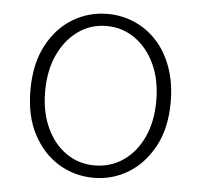

<svg xmlns="http://www.w3.org/2000/svg" viewBox="-45 -589 680 649"><g transform="rotate(5 295.0 -265.0)"><path d="M295 13Q231 13 177 -19.5Q123 -52 90 -114Q57 -176 57 -264Q57 -353 90 -415.5Q123 -478 177 -510.5Q231 -543 295 -543Q343 -543 386 -524.5Q429 -506 462 -470.5Q495 -435 514 -382.5Q533 -330 533 -264Q533 -176 499.5 -114Q466 -52 412.5 -19.5Q359 13 295 13ZM295 -29Q349 -29 392 -58.5Q435 -88 459.5 -141Q484 -194 484 -264Q484 -335 459.5 -388Q435 -441 392 -471.5Q349 -502 295 -502Q241 -502 198.5 -471.5Q156 -441 131.5 -388Q107 -335 107 -264Q107 -194 131.5 -141Q156 -88 198.5 -58.5Q241 -29 295 -29Z"/></g></svg>

Font: Noto Sans HK Thin ExtraLight
Style: Regular
Weight: 250
Version: Version 2.004-H2;hotconv 1.0.118;makeotfexe 2.5.65603